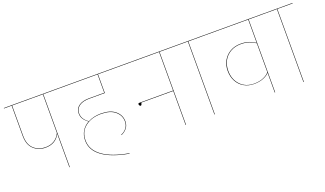

<svg xmlns="http://www.w3.org/2000/svg" viewBox="-73 -1142 2828 1672"><g transform="rotate(-20 1341.5 -306.0)"><path d="M514 -676H372V0H368V-311Q328 -231 232 -231Q168 -231 123.5 -272Q79 -313 79 -396V-676H8V-680H514ZM368 -676H83V-396Q83 -314 126.5 -274.5Q170 -235 232 -235Q328 -235 368 -318Z M608 -412Q608 -383 622 -361Q636 -339 664 -318Q717 -346 784 -346Q871 -346 917 -307Q963 -268 963 -210Q963 -172 942 -146.5Q921 -121 890 -108L889 -112Q918 -123 938.5 -148Q959 -173 959 -210Q959 -266 914 -304Q869 -342 784 -342Q695 -342 637.5 -296.5Q580 -251 580 -171Q580 -83 663 -23Q746 37 902 64L901 68Q743 40 659.5 -20.5Q576 -81 576 -171Q576 -220 598.5 -257.5Q621 -295 661 -317Q633 -338 618.5 -360Q604 -382 604 -412Q604 -456 638.5 -481Q673 -506 734 -506H875V-676H494V-680H1047V-676H879V-502H734Q675 -502 641.5 -478Q608 -454 608 -412Z M1591 -676H1449V0H1445V-315H1149Q1145 -291 1135 -291Q1130 -291 1125.5 -297Q1121 -303 1121 -310Q1121 -319 1133 -319H1445V-676H1026V-680H1591Z M1858 -676H1716V0H1712V-676H1571V-680H1858Z M2417 -676H2275V0H2271V-183Q2254 -162 2216.5 -146.5Q2179 -131 2129 -131Q2077 -131 2036 -154.5Q1995 -178 1972.5 -220.5Q1950 -263 1950 -316Q1950 -369 1973.5 -411Q1997 -453 2039 -477Q2081 -501 2136 -501Q2180 -501 2212 -490Q2244 -479 2271 -460V-676H1836V-680H2417ZM2271 -189V-456Q2244 -475 2212 -486Q2180 -497 2136 -497Q2082 -497 2041 -473.5Q2000 -450 1977.5 -409Q1955 -368 1955 -316Q1955 -236 2003.5 -185Q2052 -134 2130 -134Q2180 -134 2217.5 -150.5Q2255 -167 2271 -189Z M2683 -676H2541V0H2537V-676H2396V-680H2683Z"/></g></svg>

Font: FiraGO Four
Style: Regular
Weight: 100
Designer: bBox Type
Foundry: bBox Type GmbH
Version: Version 1.001